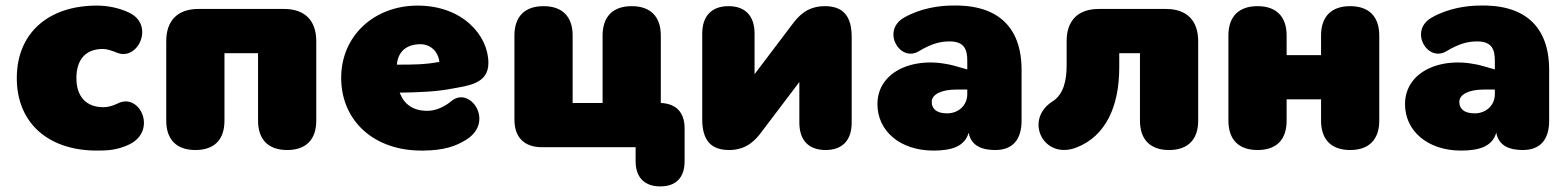

<svg xmlns="http://www.w3.org/2000/svg" viewBox="-20 -526 5601 686"><path d="M326 12C362 12 398 11 442 -10C543 -59 480 -195 402 -157C384 -148 366 -143 349 -143C288 -143 253 -181 253 -247C253 -313 286 -351 347 -351C364 -351 382 -344 397 -338C473 -306 533 -436 443 -480C404 -499 362 -506 326 -506C153 -506 40 -408 40 -247C40 -86 153 12 326 12Z M678 10C746 10 782 -27 782 -95V-336H902V-95C902 -27 939 10 1006 10C1073 10 1110 -27 1110 -95V-379C1110 -453 1069 -494 995 -494H689C615 -494 574 -453 574 -379V-95C574 -27 611 10 678 10Z M1493 12C1566 11 1608 -3 1646 -27C1749 -91 1659 -220 1593 -165C1570 -146 1539 -130 1507 -130C1456 -130 1424 -153 1408 -195C1473 -196 1539 -198 1599 -210C1651 -220 1725 -226 1725 -301C1725 -400 1632 -506 1472 -506C1318 -506 1199 -399 1199 -248C1199 -94 1317 15 1493 12ZM1398 -295C1402 -343 1434 -368 1482 -368C1518 -368 1545 -343 1550 -305C1500 -295 1452 -295 1398 -295Z M2339 140C2396 140 2426 108 2426 50V-68C2426 -124 2396 -156 2341 -158V-399C2341 -467 2304 -504 2237 -504C2170 -504 2133 -467 2133 -399V-158H2026V-399C2026 -467 1989 -504 1922 -504C1855 -504 1818 -467 1818 -399V-99C1818 -35 1853 0 1917 0H2251V50C2251 108 2283 140 2339 140Z M2585 10C2650 10 2681 -28 2702 -56L2836 -233V-88C2836 -25 2869 10 2930 10C2990 10 3023 -25 3023 -88V-394C3023 -469 2992 -504 2927 -504C2862 -504 2831 -466 2810 -438L2676 -261V-406C2676 -469 2643 -504 2583 -504C2523 -504 2489 -469 2489 -406V-100C2489 -25 2520 10 2585 10Z M3315 12C3381 12 3427 -3 3441 -52C3450 -2 3493 10 3536 10C3598 10 3630 -27 3630 -95V-276C3630 -434 3540 -513 3373 -506C3338 -505 3271 -498 3210 -463C3128 -416 3195 -302 3263 -343C3311 -372 3343 -378 3373 -378C3428 -378 3436 -346 3436 -308V-278L3397 -289C3253 -331 3115 -274 3115 -154C3115 -58 3196 12 3315 12ZM3309 -162C3309 -189 3344 -206 3396 -206H3436V-190C3436 -148 3403 -121 3364 -121C3325 -121 3309 -138 3309 -162Z M4157 10C4224 10 4261 -27 4261 -95V-379C4261 -453 4220 -494 4146 -494H3906C3832 -494 3791 -453 3791 -379V-292C3791 -243 3782 -190 3741 -164C3637 -98 3708 47 3826 1C3930 -39 3979 -145 3979 -285V-336H4053V-95C4053 -27 4090 10 4157 10Z M4473 10C4541 10 4577 -27 4577 -95V-171H4700V-95C4700 -27 4737 10 4804 10C4871 10 4908 -27 4908 -95V-399C4908 -467 4871 -504 4804 -504C4737 -504 4700 -467 4700 -399V-329H4577V-399C4577 -467 4540 -504 4473 -504C4406 -504 4369 -467 4369 -399V-95C4369 -27 4406 10 4473 10Z M5200 12C5266 12 5312 -3 5326 -52C5335 -2 5378 10 5421 10C5483 10 5515 -27 5515 -95V-276C5515 -434 5425 -513 5258 -506C5223 -505 5156 -498 5095 -463C5013 -416 5080 -302 5148 -343C5196 -372 5228 -378 5258 -378C5313 -378 5321 -346 5321 -308V-278L5282 -289C5138 -331 5000 -274 5000 -154C5000 -58 5081 12 5200 12ZM5194 -162C5194 -189 5229 -206 5281 -206H5321V-190C5321 -148 5288 -121 5249 -121C5210 -121 5194 -138 5194 -162Z"/></svg>

Font: SN Pro Black
Style: Regular
Weight: 900
Designer: Tobias Whetton
Foundry: Supernotes
Version: Version 1.001;Glyphs 3.2 (3249)